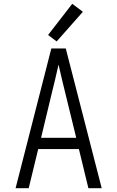

<svg xmlns="http://www.w3.org/2000/svg" viewBox="-20 -990 616 1010"><path d="M62 0H131L181 -206H395L445 0H515L326 -735H250ZM196 -265 250 -490Q260 -530 269.5 -570Q279 -610 288 -650Q297 -610 306.5 -570Q316 -530 326 -490L381 -265ZM278 -772 416 -928 360 -970 233 -806Z"/></svg>

Font: Iosevka Sparkle Light
Style: Regular
Weight: 300
Designer: Belleve Invis
Foundry: Belleve Invis
Version: Version 4.5.0; ttfautohint (v1.8.3)